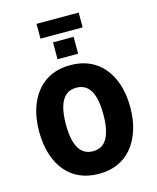

<svg xmlns="http://www.w3.org/2000/svg" viewBox="-147 -1130 1014 1241"><g transform="rotate(-15 360.0 -509.5)"><path d="M360 11Q290 11 234 -13Q178 -37 138 -84.5Q98 -132 76.5 -199.5Q55 -267 55 -352Q55 -437 76.5 -504.5Q98 -572 138.5 -620Q179 -668 234.5 -692Q290 -716 360 -716Q430 -716 486 -691.5Q542 -667 581.5 -620Q621 -573 643 -506Q665 -439 665 -354Q665 -268 643 -200.5Q621 -133 581.5 -85.5Q542 -38 486 -13.5Q430 11 360 11ZM360 -140Q403 -140 430 -163.5Q457 -187 471 -234.5Q485 -282 485 -353Q485 -425 471 -472Q457 -519 429.5 -542Q402 -565 360 -565Q318 -565 290 -541.5Q262 -518 248 -471Q234 -424 234 -352Q234 -281 248 -234Q262 -187 290 -163.5Q318 -140 360 -140ZM219 -931V-1030H501V-931ZM291 -774V-887H429V-774Z"/></g></svg>

Font: Nunito Sans 7pt Condensed Black
Style: Regular
Weight: 900
Width: 3
Designer: Vernon Adams
Foundry: Vernon Adams
Version: Version 3.101;gftools[0.9.27]